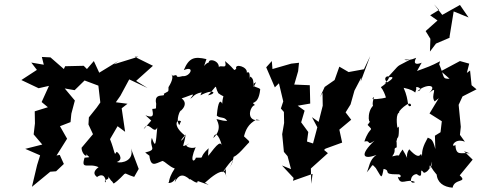

<svg xmlns="http://www.w3.org/2000/svg" viewBox="-20 -828 2229 890"><path d="M495 9C510 19 498 32 523 11C577 -36 541 -27 602 -8L623 -45L587 -140C604 -85 546 -69 521 -77C558 -89 525 -126 520 -124C509 -102 514 -123 490 -183L525 -243L560 -217L544 -326L571 -347L517 -354L538 -384L579 -460L664 -420L611 -453L689 -523L604 -565H621L508 -530L530 -546L440 -491L415 -545L383 -508L368 -523L282 -521L276 -508L214 -562L174 -564L183 -528L125 -538L151 -504L79 -457L159 -419L207 -430L173 -355L202 -331L141 -312L142 -256L136 -205L176 -158L97 -138L166 -108L152 -63L128 38C157 15 184 -9 213 -32L240 -34L276 -68L257 -110L242 -107L291 -185L258 -243L307 -262L310 -294L311 -302L327 -362L280 -418L326 -410L372 -455L436 -431L445 -353L428 -329L392 -284L390 -251L411 -206L358 -143C358 -115 386 -93 381 -115C385 -99 412 -100 372 -97C353 -37 391 -75 437 -53C392 -20 442 -3 429 -7C465 -33 472 9 470 18C452 0 501 11 475 -19Z M681 -269 646 -229C668 -276 693 -200 709 -237C702 -164 702 -136 684 -189C669 -143 714 -136 653 -121C707 -79 688 -102 671 -118C677 -48 698 -69 733 -82C746 -79 765 -55 790 -47C751 12 772 23 754 19C792 29 801 -29 790 17C808 -19 828 -25 861 5C853 -9 899 35 896 11C950 29 960 36 930 19C1011 -54 1027 -36 1029 -4C1020 -71 1041 -49 1012 -29C1060 -98 1073 -102 1046 -53C1060 -85 1058 -78 1063 -101C1095 -114 1138 -182 1136 -163C1125 -183 1155 -155 1111 -196C1119 -226 1130 -253 1169 -274L1185 -271C1114 -262 1140 -339 1162 -341C1135 -364 1177 -330 1186 -412C1191 -424 1125 -425 1167 -447C1140 -392 1171 -461 1139 -473C1131 -431 1148 -507 1124 -491C1129 -519 1066 -536 1075 -509C1060 -498 1076 -501 1023 -545C1037 -491 989 -550 987 -495C1017 -543 947 -562 948 -539C922 -530 920 -499 937 -554C881 -567 856 -561 832 -503C886 -526 862 -471 826 -475C781 -463 815 -487 783 -477C752 -484 804 -493 761 -424C761 -399 763 -408 739 -393C751 -375 691 -403 704 -347C701 -321 710 -326 686 -323C685 -312 704 -273 654 -294ZM1014 -269 984 -276C982 -272 1016 -234 969 -188C979 -228 1003 -188 1012 -136C1006 -185 989 -162 941 -100C954 -114 940 -80 947 -141C894 -92 937 -97 888 -97C883 -77 855 -71 887 -146C869 -134 821 -154 857 -162C813 -143 833 -144 841 -206C829 -174 802 -162 837 -200C778 -246 799 -278 819 -266L811 -248C793 -271 815 -319 819 -316C794 -297 866 -339 822 -372C868 -386 890 -404 862 -371C877 -375 874 -397 934 -403C944 -413 936 -460 909 -386C973 -420 988 -394 944 -386C996 -441 971 -434 992 -396C1028 -369 1013 -400 1010 -347C1003 -364 991 -365 985 -292C1001 -277 1020 -290 1033 -267Z M1403 -172 1409 -216 1376 -261 1392 -315 1360 -338 1418 -348 1416 -433 1344 -436 1362 -498 1366 -537 1330 -533 1243 -508 1240 -545 1214 -516 1254 -423 1273 -442 1293 -358 1282 -325 1296 -309 1297 -258 1288 -206 1296 -124 1313 -104 1329 -44 1287 -61 1341 -3 1338 10 1429 -22 1423 24 1421 -47 1500 -118 1482 -133 1489 -139 1566 -167 1553 -227 1608 -273 1582 -307 1605 -344 1623 -408 1655 -469 1652 -450 1696 -568 1667 -507 1596 -494 1553 -519 1531 -457 1485 -425 1463 -377 1475 -398 1476 -338 1457 -263 1426 -285 1451 -238 1431 -163Z M1935 -538C1950 -544 1883 -510 1909 -560C1861 -539 1832 -556 1880 -551C1805 -510 1845 -541 1776 -468C1824 -480 1786 -449 1763 -441C1816 -490 1742 -478 1774 -447C1730 -403 1745 -451 1769 -376C1756 -371 1684 -361 1714 -378C1691 -312 1738 -324 1729 -350C1677 -333 1687 -245 1698 -268L1684 -249C1716 -215 1694 -247 1669 -172C1702 -180 1677 -149 1716 -176C1647 -111 1660 -85 1725 -110C1691 -87 1692 -52 1680 -29C1712 -63 1700 -73 1722 -49C1748 -9 1748 10 1758 -45C1795 -38 1750 -19 1820 -20C1847 -23 1838 3 1824 -9C1836 39 1866 -4 1904 16C1875 31 1880 -20 1912 -21C1950 10 1917 -63 1945 -27C1970 -29 1997 -86 1973 -99C2000 -67 1961 -31 1973 -62C2019 14 2042 1 2004 -22C2006 18 2036 39 2078 42C2086 -2 2150 20 2111 -15L2171 -88L2131 -127L2158 -117C2118 -123 2094 -102 2091 -156C2067 -138 2084 -192 2135 -171L2112 -203L2116 -240L2106 -342L2124 -381L2189 -414L2166 -433L2159 -501L2144 -490L2155 -533L2112 -545L2024 -498L2064 -463C2027 -462 2043 -469 2013 -537C1997 -526 2011 -503 2020 -544C1976 -521 1962 -517 1913 -499ZM2014 -373 1971 -302 2028 -266 2022 -215 1996 -199 1998 -137C1985 -188 1977 -182 1963 -190C1940 -149 1936 -130 1936 -104C1926 -137 1937 -70 1877 -136C1851 -101 1887 -67 1846 -135C1804 -78 1862 -121 1798 -103C1821 -134 1798 -138 1819 -145C1820 -193 1813 -152 1822 -189C1833 -188 1827 -262 1830 -240L1822 -236C1821 -243 1811 -306 1835 -308C1809 -298 1888 -375 1885 -337C1863 -329 1880 -356 1851 -421C1921 -407 1898 -383 1910 -416C1899 -437 1953 -413 1915 -405C1953 -440 2011 -437 1970 -398C2016 -435 1973 -384 1995 -358ZM2015 -782 1974 -757 2008 -733 1953 -684 1975 -648 1973 -589 2001 -626 2064 -653V-659L2083 -775L2152 -747L2112 -805L2030 -759L1992 -808Z"/></svg>

Font: Asimov Aggro
Style: CondIt
Weight: 500
Designer: Google
Version: Version 2.000980; 2014